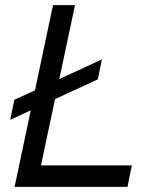

<svg xmlns="http://www.w3.org/2000/svg" viewBox="-20 -730 621 750"><path d="M37 0 187 -710H273L140 -84H495L478 0ZM20 -262 36 -340 378 -498 362 -420Z"/></svg>

Font: Geist Regular
Style: Italic
Weight: 400
Italic angle: -12°
Designer: Basement.studio, Andrés Briganti, Mateo Zaragoza
Foundry: Basement.studio, Vercel, Andrés Briganti, Guido Ferreyra, Mateo Zaragoza
Version: Version 1.500; ttfautohint (v1.8.4.7-5d5b)